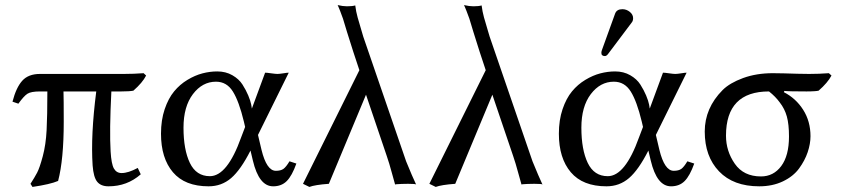

<svg xmlns="http://www.w3.org/2000/svg" viewBox="-20 -718 3308 750"><path d="M136.2 -360.8Q101.1 -360.8 87.2 -351.8Q73.2 -342.8 51.8 -313L28.8 -320.8Q43 -376 66.9 -402.6Q90.8 -429.2 136.2 -429.2H463.9Q502 -429.2 541 -432.1L550.8 -422.9Q536.6 -395 501 -363.8Q485.8 -360.8 454.1 -360.8H415Q407.2 -206.1 412.1 -126Q415 -77.1 425 -59.6Q435.1 -42 455.1 -42Q481 -42 518.1 -62L529.8 -37.1Q476.6 9.8 403.8 9.8Q374 9.8 359.6 -8.1Q345.2 -25.9 341.8 -71.8Q334 -189.9 356 -360.8H228Q229 -334 229 -242.2Q229 -95.2 207 -11.2Q176.3 2 106.9 12.2L99.1 0Q115.2 -24.9 125 -43.5Q134.8 -62 147 -107.4Q159.2 -152.8 162.1 -210Q165 -266.1 165 -360.8Z M987.8 -190.9 1001.5 -132.8Q1021.5 -50.8 1057.6 -50.8Q1076.7 -50.8 1087.2 -58.3Q1097.7 -65.9 1110.8 -87.9L1137.7 -79.1Q1120.6 -31.2 1100.1 -10.7Q1079.6 9.8 1046.9 9.8Q991.7 9.8 967.8 -90.8L958.5 -129.9Q920.4 -54.7 883.1 -22.5Q845.7 9.8 794.9 9.8Q702.1 9.8 655.5 -45.2Q608.9 -100.1 608.9 -195.8Q608.9 -249 623.3 -291.5Q637.7 -334 660.2 -361.1Q682.6 -388.2 712.2 -406Q741.7 -423.8 770.8 -431.4Q799.8 -439 828.6 -439Q861.8 -439 887.7 -424.1Q913.6 -409.2 927.2 -387.7Q940.9 -366.2 949.7 -345.2Q958.5 -324.2 961.4 -309.1L963.9 -293.9L1015.6 -434.1Q1022.5 -434.1 1039.6 -431.6Q1056.6 -429.2 1063.5 -429.2Q1071.3 -429.2 1086.4 -431.6Q1101.6 -434.1 1107.9 -434.1ZM937.5 -222.2 932.6 -243.2Q913.6 -322.3 889.6 -360.6Q865.7 -398.9 823.7 -398.9Q770.5 -398.9 733.6 -350.3Q696.8 -301.8 696.8 -219.2Q696.8 -133.3 721.7 -81.5Q746.6 -29.8 799.8 -29.8Q867.7 -29.8 921.9 -181.2Z M1490.7 -108.9 1409.7 -348.1 1264.6 0Q1210.4 3.9 1188.5 12.2L1163.6 0L1383.8 -443.8L1359.9 -516.1Q1350.1 -545.9 1335.4 -593.5Q1320.8 -641.1 1319.8 -645L1308.6 -675.3Q1306.6 -680.7 1304 -686.5Q1301.3 -692.4 1300.3 -695.3L1298.8 -698.2Q1319.3 -693.4 1335.4 -693.4Q1356.4 -693.4 1367.7 -696.8Q1370.6 -672.9 1377 -649.9Q1377.4 -648.4 1381.6 -634.3Q1385.7 -620.1 1391.4 -600.8Q1397 -581.5 1398.9 -575.2L1566.4 -87.9Q1591.3 -26.9 1605.5 2.9Q1604.5 0 1573.7 0Q1562 0 1548.3 0.5Q1523.4 1.5 1523.4 2.9Q1518.6 -12.7 1509.8 -45.9Q1501 -79.1 1490.7 -108.9Z M1984.4 -108.9 1903.3 -348.1 1758.3 0Q1704.1 3.9 1682.1 12.2L1657.2 0L1877.4 -443.8L1853.5 -516.1Q1843.8 -545.9 1829.1 -593.5Q1814.5 -641.1 1813.5 -645L1802.2 -675.3Q1800.3 -680.7 1797.6 -686.5Q1794.9 -692.4 1793.9 -695.3L1792.5 -698.2Q1813 -693.4 1829.1 -693.4Q1850.1 -693.4 1861.3 -696.8Q1864.3 -672.9 1870.6 -649.9Q1871.1 -648.4 1875.2 -634.3Q1879.4 -620.1 1885 -600.8Q1890.6 -581.5 1892.6 -575.2L2060.1 -87.9Q2085 -26.9 2099.1 2.9Q2098.1 0 2067.4 0Q2055.7 0 2042 0.5Q2017.1 1.5 2017.1 2.9Q2012.2 -12.7 2003.4 -45.9Q1994.6 -79.1 1984.4 -108.9Z M2411.1 -682.1Q2427.2 -682.1 2440.2 -671.6Q2453.1 -661.1 2453.1 -647Q2453.1 -635.7 2446.8 -628.9L2355 -506.8Q2349.1 -499 2342.8 -499Q2328.6 -499 2329.1 -512.2Q2329.1 -516.1 2331.1 -522L2382.8 -665Q2389.2 -682.1 2411.1 -682.1ZM2542 -190.9 2555.7 -132.8Q2575.7 -50.8 2611.8 -50.8Q2630.9 -50.8 2641.4 -58.3Q2651.9 -65.9 2665 -87.9L2691.9 -79.1Q2674.8 -31.2 2654.3 -10.7Q2633.8 9.8 2601.1 9.8Q2545.9 9.8 2522 -90.8L2512.7 -129.9Q2474.6 -54.7 2437.3 -22.5Q2399.9 9.8 2349.1 9.8Q2256.3 9.8 2209.7 -45.2Q2163.1 -100.1 2163.1 -195.8Q2163.1 -249 2177.5 -291.5Q2191.9 -334 2214.4 -361.1Q2236.8 -388.2 2266.4 -406Q2295.9 -423.8 2325 -431.4Q2354 -439 2382.8 -439Q2416 -439 2441.9 -424.1Q2467.8 -409.2 2481.4 -387.7Q2495.1 -366.2 2503.9 -345.2Q2512.7 -324.2 2515.6 -309.1L2518.1 -293.9L2569.8 -434.1Q2576.7 -434.1 2593.8 -431.6Q2610.8 -429.2 2617.7 -429.2Q2625.5 -429.2 2640.6 -431.6Q2655.8 -434.1 2662.1 -434.1ZM2491.7 -222.2 2486.8 -243.2Q2467.8 -322.3 2443.8 -360.6Q2419.9 -398.9 2377.9 -398.9Q2324.7 -398.9 2287.8 -350.3Q2251 -301.8 2251 -219.2Q2251 -133.3 2275.9 -81.5Q2300.8 -29.8 2354 -29.8Q2421.9 -29.8 2476.1 -181.2Z M3177.7 -363.8Q3170.9 -362.3 3162.1 -361.8Q3153.3 -361.3 3147.5 -361.1Q3141.6 -360.8 3130.9 -360.8Q3060.5 -360.8 3043.9 -362.8L3042 -357.9Q3088.9 -334 3117.4 -289.1Q3146 -244.1 3146 -186Q3146 -156.2 3135 -123.5Q3124 -90.8 3101.3 -59.8Q3078.6 -28.8 3038.1 -9.5Q2997.6 9.8 2945.8 9.8Q2844.7 9.8 2788.8 -48.6Q2732.9 -106.9 2732.9 -204.1Q2732.9 -295.9 2802.7 -366.2Q2830.6 -394 2882.6 -413.1Q2934.6 -432.1 2999 -432.1Q3018.6 -432.1 3044.2 -431.4Q3069.8 -430.7 3095.2 -429.9Q3120.6 -429.2 3140.6 -429.2Q3179.2 -429.2 3217.8 -432.1L3228 -422.9Q3212.9 -394.5 3177.7 -363.8ZM2952.6 -28.8Q3001.5 -28.8 3031.7 -69.3Q3062 -109.9 3062 -185.1Q3062 -232.4 3053.7 -262.7Q3045.4 -293 3025.9 -317.9Q3009.3 -340.8 2983.9 -360.8Q2815.9 -360.8 2815.9 -188Q2815.9 -127.9 2850.3 -78.4Q2884.8 -28.8 2952.6 -28.8Z"/></svg>

Font: Biolilbert
Style: Regular
Weight: 400
Designer: Philipp H. Poll
Foundry: Philipp H. Poll
Version: Version 1.1.0